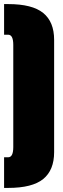

<svg xmlns="http://www.w3.org/2000/svg" viewBox="-40 -720 310 940"><path d="M0 -700H-20V-550H0Q25 -550 25 -500V-240H225V-525Q225 -613 171.5 -656.5Q118 -700 0 -700ZM0 200Q118 200 171.5 156.5Q225 113 225 25V-260H25V0Q25 50 0 50H-20V200Z"/></svg>

Font: Millimetre
Style: Extrablack
Weight: 900
Designer: Jérémy Landes
Version: Version 1.0